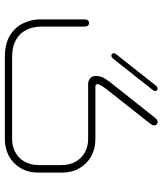

<svg xmlns="http://www.w3.org/2000/svg" viewBox="41 -712 671 793"><g transform="rotate(90 376.5 -315.5)"><path d="M555 0H216Q158 0 123.5 -23Q89 -46 74.5 -79.5Q60 -113 60 -144V-327Q60 -338 64 -343Q68 -348 75 -348Q82 -348 86 -343Q90 -338 90 -327V-144Q90 -132 94.5 -113Q99 -94 112 -75Q125 -56 150.5 -43Q176 -30 219 -30H555Q582 -30 606.5 -42Q631 -54 646.5 -79.5Q662 -105 662 -143V-230Q662 -269 646.5 -294.5Q631 -320 606.5 -332Q582 -344 555 -344H327Q314 -344 304 -352Q294 -360 294 -374V-380Q294 -390 298.5 -401.5Q303 -413 318 -433L467 -621Q476 -631 483 -631Q491 -631 494.5 -626.5Q498 -622 498 -616Q498 -610 492 -602L347 -418Q335 -402 331.5 -394.5Q328 -387 327 -382Q327 -381 329 -377.5Q331 -374 338 -374H555Q593 -374 624 -357.5Q655 -341 674 -309.5Q693 -278 693 -234V-140Q693 -96 674 -64.5Q655 -33 624 -16.5Q593 0 555 0ZM333 -623Q338 -629 340.5 -630Q343 -631 345 -631Q350 -631 353 -628Q356 -625 356 -621Q356 -616 351 -610L223 -448Q219 -443 216 -441.5Q213 -440 210 -440Q205 -440 202.5 -443Q200 -446 200 -450Q200 -456 205 -461Z"/></g></svg>

Font: Beiruti ExtraLight
Style: Regular
Weight: 250
Designer: Arlette Boutros
Foundry: Boutros
Version: Version 1.41